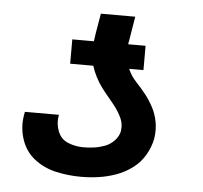

<svg xmlns="http://www.w3.org/2000/svg" viewBox="-44 -576 664 629"><g transform="rotate(5 288.0 -261.0)"><path d="M244 8Q273 8 301.5 4Q330 0 358.5 -10Q387 -20 412 -38.5Q437 -57 452.5 -84Q468 -111 473 -139Q477 -166 472.5 -191.5Q468 -217 456.5 -239Q445 -261 430 -280Q415 -299 398 -317Q381 -335 371 -358H418V-438H361Q361 -441 361.5 -444Q362 -447 363 -451L376 -530H263L252 -466Q251 -459 250 -452Q249 -445 248 -438H177V-358H253Q259 -339 268 -321.5Q277 -304 288.5 -288.5Q300 -273 312.5 -258.5Q325 -244 336.5 -228.5Q348 -213 356.5 -194.5Q365 -176 362 -155V-153Q359 -136 345.5 -121.5Q332 -107 314.5 -100.5Q297 -94 279.5 -91.5Q262 -89 244 -89Q218 -89 194 -98.5Q170 -108 160 -132.5Q150 -157 154 -183L155 -188H43Q42 -183 41 -177Q34 -136 47 -97Q60 -58 91 -34Q122 -10 162 -1Q202 8 244 8Z"/></g></svg>

Font: Iosevka Sparkle Semibold
Style: Italic
Weight: 600
Italic angle: -9°
Designer: Belleve Invis
Foundry: Belleve Invis
Version: Version 4.5.0; ttfautohint (v1.8.3)